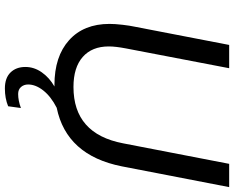

<svg xmlns="http://www.w3.org/2000/svg" viewBox="-104 -624 936 767"><g transform="rotate(90 363.5 -240.0)"><path d="M333 208Q291 208 269 185.5Q247 163 247 126Q247 91 268.5 60.5Q290 30 325 10H319Q205 10 140 -48.5Q75 -107 75 -210Q75 -232 78.5 -262Q82 -292 86 -310L159 -688H252L173 -276Q169 -255 167 -238Q165 -221 165 -207Q165 -140 207 -103Q249 -66 327 -66Q514 -66 552 -264L634 -688H727L644 -259Q600 -38 410 1Q365 24 341 54.5Q317 85 317 115Q317 132 327 143.5Q337 155 355 155Q381 155 411 144L404 195Q372 208 333 208Z"/></g></svg>

Font: Libra Sans Modern
Style: Italic
Weight: 400
Italic angle: -12°
Foundry: Stefan Peev, Context Ltd
Version: Version 1.000